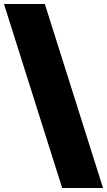

<svg xmlns="http://www.w3.org/2000/svg" viewBox="-20 -828 540 968"><path d="M293.5 120 0 -808H206L499.5 120Z"/></svg>

Font: Encode Sans Expanded Expanded ExtraBold
Style: Regular
Weight: 800
Width: 7
Designer: Multiple Designers
Foundry: Impallari Type
Version: Version 3.000; ttfautohint (v1.8.3) -l 8 -r 50 -G 200 -x 14 